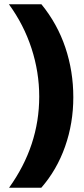

<svg xmlns="http://www.w3.org/2000/svg" viewBox="-20 -734 397 908"><path d="M175.3 153.8H22.9Q165.5 -44.9 165.5 -277.3Q165.5 -393.6 128.9 -505.6Q92.3 -617.7 22 -713.9H175.8Q251.5 -621.1 289.1 -509Q326.7 -397 326.7 -274.2Q326.7 -151.4 287.8 -41Q249 69.3 175.3 153.8Z"/></svg>

Font: Open Sans Hebrew Condensed Extra Bold
Style: Regular
Weight: 800
Width: 3
Foundry: Ascender Corporation, Yanek Iontef
Version: Version 2.001;PS 002.001;hotconv 1.0.70;makeotf.lib2.5.58329